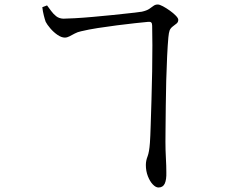

<svg xmlns="http://www.w3.org/2000/svg" viewBox="-20 -784 1040 853"><path d="M656 -670Q656 -680 652 -684Q648 -688 639 -687Q617 -685 580 -681Q543 -677 500 -671.5Q457 -666 415 -659.5Q373 -653 340 -645Q325 -642 312 -635Q299 -628 288.5 -622.5Q278 -617 268 -617Q253 -617 235.5 -629Q218 -641 203.5 -658Q189 -675 183 -687Q179 -698 174.5 -716Q170 -734 168 -752L189 -760Q198 -748 207.5 -735Q217 -722 229.5 -712Q242 -702 261 -701Q276 -701 312 -703Q348 -705 393 -709Q438 -713 482.5 -717.5Q527 -722 561.5 -726Q596 -730 610 -732Q632 -737 643 -744.5Q654 -752 662 -758Q670 -764 681 -764Q689 -764 704 -756Q719 -748 735 -736.5Q751 -725 761.5 -714Q772 -703 772 -696Q772 -686 765 -680Q758 -674 747 -666Q737 -658 733.5 -648.5Q730 -639 728 -618Q725 -585 722.5 -534Q720 -483 718.5 -425.5Q717 -368 716.5 -313Q716 -258 715.5 -215.5Q715 -173 715 -154Q715 -118 717 -82.5Q719 -47 719 -19Q720 14 712 31.5Q704 49 684 49Q672 49 659 35.5Q646 22 637 -1Q628 -24 628 -51Q628 -70 635.5 -89Q643 -108 646 -149Q648 -177 649.5 -228Q651 -279 653 -341.5Q655 -404 656 -467Q657 -530 657 -583.5Q657 -637 656 -670Z"/></svg>

Font: Noto Serif JP
Style: Regular
Weight: 400
Designer: Ryoko NISHIZUKA  (kana & ideographs); Frank Grießhammer (Latin, Greek & Cyrillic); Wenlong ZHANG  (bopomofo); Sandoll Co
Foundry: Adobe
Version: Version 2.003-H1;hotconv 1.1.1;makeotfexe 2.6.0